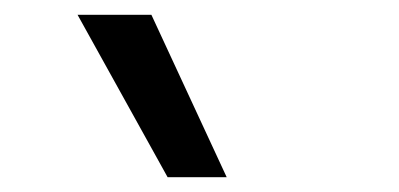

<svg xmlns="http://www.w3.org/2000/svg" viewBox="-20 -810 540 260"><path d="M207 -570 85 -790H185L287 -570Z"/></svg>

Font: M PLUS 1 Code
Style: Regular
Weight: 400
Designer: Coji Morishita
Foundry: UNDERFOREST DESIGN
Version: Version 1.005